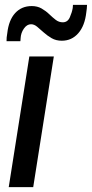

<svg xmlns="http://www.w3.org/2000/svg" viewBox="-20 -772 379 792"><path d="M117 0H16L101 -539H202ZM7 -602Q7 -611 7.5 -617.5Q8 -624 10 -635Q16 -689 42.5 -718Q69 -747 111 -747Q134 -747 151.5 -737Q169 -727 183 -713.5Q197 -700 210 -690Q223 -680 239 -680Q259 -680 268 -700.5Q277 -721 280 -739Q281 -747 281 -752H339Q339 -744 338 -736.5Q337 -729 336 -721Q330 -666 303 -635Q276 -604 235 -604Q211 -604 193 -614.5Q175 -625 160.5 -638Q146 -651 133.5 -661.5Q121 -672 108 -672Q91 -672 78.5 -654Q66 -636 65 -614Q65 -609 64.5 -606.5Q64 -604 64 -602Z"/></svg>

Font: Georama Medium
Style: Italic
Weight: 500
Italic angle: -9°
Designer: Jean-Baptiste Levee
Foundry: Production Type
Version: Version 1.000